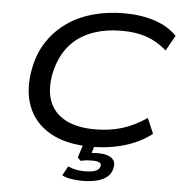

<svg xmlns="http://www.w3.org/2000/svg" viewBox="-60 -771 969 1022"><g transform="rotate(5 425.0 -260.0)"><path d="M452 9Q316 9 229.5 -40Q143 -89 109.5 -177.5Q76 -266 100 -384Q117 -466 159 -527.5Q201 -589 261 -630.5Q321 -672 398 -693Q475 -714 562 -714Q654 -714 726.5 -690Q799 -666 845 -618L799 -536Q749 -580 692 -600Q635 -620 559 -620Q467 -620 395 -592Q323 -564 276.5 -507.5Q230 -451 211 -366Q193 -278 216 -215Q239 -152 301 -118.5Q363 -85 461 -85Q539 -85 604.5 -105Q670 -125 736 -170L771 -88Q730 -56 679.5 -34.5Q629 -13 571.5 -2Q514 9 452 9ZM417 194Q385 194 356 189Q327 184 309 174L336 124Q359 134 379 138Q399 142 426 142Q465 142 484.5 133.5Q504 125 508 108Q511 94 499 88Q487 82 461 82Q448 82 432.5 83Q417 84 400 89L383 72L412 -20H474L449 57L422 48Q443 43 458.5 41.5Q474 40 488 40Q521 40 542.5 48Q564 56 573.5 72Q583 88 577 112Q569 153 527.5 173.5Q486 194 417 194Z"/></g></svg>

Font: Nunito Sans 10pt Expanded Medium
Style: Italic
Weight: 500
Width: 7
Italic angle: -9°
Designer: Vernon Adams
Foundry: Vernon Adams
Version: Version 3.101;gftools[0.9.27]